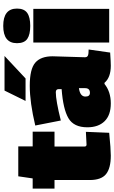

<svg xmlns="http://www.w3.org/2000/svg" viewBox="221 -916 705 1187"><g transform="rotate(-90 573.5 -322.5)"><path d="M205 10Q127 10 90.5 -19.5Q54 -49 54 -121V-338H1V-473H64L77 -562H262V-473H353V-338H261V-153Q261 -140 273 -140Q274 -140 352 -144L346 0Q246 10 205 10Z M819 -350 813 -150Q813 -136 823.5 -131.5Q834 -127 861 -127L842 6Q782 10 761 10Q688 10 655 -29H648Q600 10 527.5 10Q455 10 417.5 -28.5Q380 -67 380 -135Q380 -219 436.5 -252Q493 -285 616 -294V-312Q616 -330 597 -330Q546 -330 422 -299L391 -457Q534 -491 637 -491Q740 -491 779.5 -457Q819 -423 819 -350ZM593 -119Q622 -119 622 -149V-187Q570 -180 570 -147Q570 -119 593 -119ZM821 -647 682 -517H543L607 -647Z M1112 0H904V-469H1112ZM900 -570Q900 -655 1007 -655Q1114 -655 1114 -570Q1114 -526 1087.5 -507Q1061 -488 1007 -488Q953 -488 926.5 -506.5Q900 -525 900 -570Z"/></g></svg>

Font: Passion One
Style: Bold
Weight: 700
Designer: Alejandro Lo Celso
Foundry: Fontstage
Version: Version 1.002